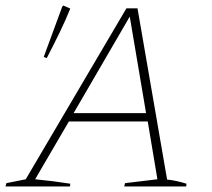

<svg xmlns="http://www.w3.org/2000/svg" viewBox="-26 -674 767 694"><path d="M578 -25Q597 -23 614.5 -19Q632 -15 648 -10L647 0H423L426 -12L543 -26L508 -235H223L101 -26Q133 -23 164.5 -19Q196 -15 228 -10L227 0H-6L-3 -12L67 -26L431 -644H471ZM240 -265H502L443 -614ZM143 -464 132 -468 199 -650 203 -654 228 -643Q212 -603 190.5 -558.5Q169 -514 143 -464Z"/></svg>

Font: Piazzolla Thin
Style: Italic
Weight: 100
Italic angle: -11.3°
Designer: Juan Pablo del Peral
Foundry: Huerta Tipografica
Version: Version 1.330